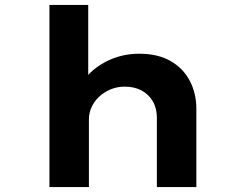

<svg xmlns="http://www.w3.org/2000/svg" viewBox="-20 -760 993 780"><path d="M180.8 0V-740H338.4V-390.7L292.9 -376.4Q304.7 -420.3 340.4 -457.8Q376 -495.3 429.5 -518.5Q483 -541.7 545.7 -541.7Q621.7 -541.7 673.4 -511.9Q725 -482 751.4 -431Q777.7 -380 777.7 -317.7V0H617.3V-281.5Q617.3 -320.3 600.6 -348.7Q583.9 -377.1 554.8 -392.6Q525.7 -408 487 -408Q455.6 -408 428.8 -396.7Q402 -385.4 382.5 -367Q362.9 -348.6 352.1 -324.9Q341.2 -301.1 341.2 -274.5V0H261.5Q224.2 0 204 0Q183.8 0 180.8 0Z"/></svg>

Font: Lexend Tera
Style: Regular
Weight: 400
Designer: Bonnie Shaver-Troup, Thomas Jockin
Foundry: Lexend
Version: Version 1.007